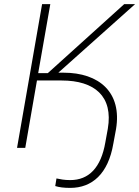

<svg xmlns="http://www.w3.org/2000/svg" viewBox="-20 -720 678 935"><path d="M63 0H103L160 -328H280C441 -328 532 -251 505 -93L493 -27C472 96 413 157 322 157C293 157 274 153 255 149L249 186C268 192 291 195 322 195C428 195 507 127 532 -21L545 -91C575 -270 463 -366 290 -366H264L638 -700H585L213 -364H166L225 -700H185Z"/></svg>

Font: Fixel Display ExtraLight
Style: Italic
Weight: 200
Italic angle: -10°
Designer: AlfaBravo + MacPaw
Foundry: Kyrylo Tkachov, Marchela Mozhyna, Serhii Makarenko, Maria Weinstein, Zakhar Kryvoshyya
Version: Version 1.210;Glyphs 3.2 (3217)